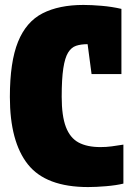

<svg xmlns="http://www.w3.org/2000/svg" viewBox="-20 -748 545 778"><path d="M20 -355Q20 -497 53 -578.5Q86 -660 152.5 -694Q219 -728 318 -728Q350 -728 391.5 -724.5Q433 -721 472 -712V-448H351L335 -569Q308 -569 288.5 -562.5Q269 -556 256 -535Q243 -514 236.5 -471Q230 -428 230 -356Q230 -278 247 -233.5Q264 -189 298.5 -170.5Q333 -152 387 -152Q411 -152 433 -155Q455 -158 480 -162V-4Q451 3 410 6.5Q369 10 337 10Q166 10 93 -82Q20 -174 20 -355Z"/></svg>

Font: Protest Strike
Style: Regular
Weight: 400
Designer: Octavio Pardo
Foundry: Ashler Design
Version: Version 2.005; ttfautohint (v1.8.4.7-5d5b)